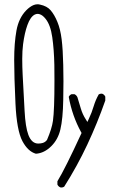

<svg xmlns="http://www.w3.org/2000/svg" viewBox="-20 -753 540 885"><path d="M156.2 -91.3Q126 -91.3 110.8 -131.3Q97.2 -167 93.3 -242.7L84.5 -406.7Q82.5 -444.3 82.5 -481.7Q82.5 -519 86.4 -549.3Q93.3 -601.6 106.4 -637.7Q120.1 -675.8 140.6 -686Q147.5 -689 152.8 -689Q158.2 -689 162.6 -687.5Q176.3 -683.6 189.9 -666.5Q212.9 -638.2 220.9 -581.5Q229 -524.9 230.5 -453.6Q231 -418.5 231 -381.3Q231 -246.1 224.1 -196.3Q219.2 -160.6 196.8 -108.4Q189.5 -98.1 177.2 -94.2Q168 -91.3 156.2 -91.3ZM271.5 -453.6Q270 -523.9 264.2 -571.5Q258.3 -619.1 244.6 -651.9Q231 -685.1 213.4 -705.6Q196.8 -725.1 164.1 -731.9Q159.2 -733.4 155.3 -733.4Q144.5 -733.4 135.7 -730Q118.2 -723.1 100.6 -705.1Q66.4 -669.9 55.9 -612.3Q45.4 -554.7 45.4 -477.1Q45.4 -399.4 51.3 -275.6Q57.1 -151.9 83.5 -102.1Q108.9 -54.7 145.5 -44.4Q184.1 -46.9 216.8 -79.6Q247.6 -110.4 258.3 -156.2Q270 -205.1 271.5 -293.5Q272.5 -338.4 272.5 -378.2Q272.5 -418 271.5 -453.6ZM309.6 -318.8Q300.8 -314.9 296.9 -306.6Q312.5 -219.2 354 -143.6L356 -140.1Q279.3 26.4 244.6 82.5V97.7Q249 106.9 258.3 110.8Q260.3 111.3 263.2 111.3Q270.5 111.3 275.9 107.4Q335.9 12.7 382.3 -86.2Q428.7 -185.1 465.3 -289.6V-307.6Q460.9 -316.9 451.7 -320.8Q449.7 -321.3 448.2 -321.3Q440.4 -321.3 435.1 -317.9Q420.4 -292 412.1 -264.2Q403.3 -234.4 389.2 -204.6L382.8 -190.9L375 -203.6Q360.4 -226.1 352.5 -252.9Q344.7 -279.8 336.9 -304.7Q332.5 -314.5 323.2 -318.8Z"/></svg>

Font: NaikaiFont
Style: Light
Weight: 300
Version: Version 1.89